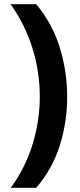

<svg xmlns="http://www.w3.org/2000/svg" viewBox="-20 -734 379 912"><path d="M299 -274Q299 -153 263.5 -41.5Q228 70 152 158H31Q99 66 134 -46.5Q169 -159 169 -275Q169 -394 133.5 -507Q98 -620 30 -714H152Q228 -623 263.5 -509.5Q299 -396 299 -274Z"/></svg>

Font: Noto Sans Myanmar
Style: Bold
Weight: 700
Designer: Monotype Design Team
Foundry: Monotype Imaging Inc.
Version: Version 2.107; ttfautohint (v1.8.4.7-5d5b)